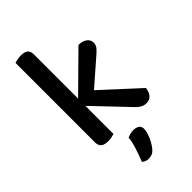

<svg xmlns="http://www.w3.org/2000/svg" viewBox="-267 -734 1039 1039"><g transform="rotate(-45 252.0 -214.5)"><path d="M222 -205 154 -253 381 -477Q412 -476 430 -462.5Q448 -449 448 -427Q448 -409 436.5 -395Q425 -381 402 -362ZM154 -238 231 -277 474 -54Q471 -26 457 -9.5Q443 7 418 7Q399 7 383 -3Q367 -13 350 -32ZM71 -267 174 -258V-2Q167 0 154.5 3Q142 6 127 6Q99 6 85 -5Q71 -16 71 -41ZM174 -207 71 -216V-649Q78 -651 91 -654Q104 -657 119 -657Q147 -657 160.5 -646.5Q174 -636 174 -610ZM263 206Q253 218 241 223Q229 228 215 228Q190 228 176 213Q191 176 203 138.5Q215 101 218 70Q229 65 240.5 62Q252 59 265 59Q285 59 298 68Q311 77 311 95Q311 111 303.5 133Q296 155 285 174.5Q274 194 263 206Z"/></g></svg>

Font: Baloo Bhaijaan 2 Medium
Style: Regular
Weight: 500
Designer: Sanskriti Dholi, Noopur Datye and Ek Type
Foundry: Ek Type
Version: Version 1.701